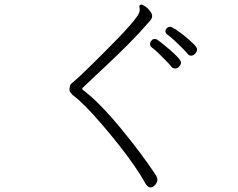

<svg xmlns="http://www.w3.org/2000/svg" viewBox="-20 -771 1040 838"><path d="M283 -382Q285 -399 289 -403.5Q293 -408 311 -423Q314 -425 332 -442Q350 -459 377 -485.5Q404 -512 435 -543Q466 -574 496 -605Q526 -636 549 -662.5Q572 -689 582 -705Q590 -718 590 -729Q590 -733 589 -736.5Q588 -740 588 -742Q588 -747 591 -749Q594 -751 595 -751Q602 -751 614 -743Q626 -735 635 -722Q644 -712 644 -701Q644 -693 640 -687Q636 -681 631 -676Q588 -626 537.5 -575.5Q487 -525 436 -477.5Q385 -430 341 -388Q339 -386 339 -383Q339 -381 340 -380Q379 -351 423 -305.5Q467 -260 510.5 -207Q554 -154 592.5 -102.5Q631 -51 658 -10Q667 3 667 14Q667 19 664.5 24.5Q662 30 658 35Q648 47 637 47Q625 47 615 30Q595 -6 564.5 -50Q534 -94 497.5 -140Q461 -186 424.5 -228.5Q388 -271 355.5 -304Q323 -337 300 -354Q294 -359 288.5 -366Q283 -373 283 -380ZM814 -528Q805 -528 799 -536Q792 -545 775 -562Q758 -579 739.5 -596Q721 -613 709 -621Q702 -627 702 -634Q702 -642 708 -648Q714 -654 723 -654Q729 -654 747.5 -642Q766 -630 787.5 -612.5Q809 -595 824.5 -579.5Q840 -564 840 -556Q840 -546 832 -537Q824 -528 814 -528ZM640 -566Q635 -571 635 -579Q635 -587 641 -594Q647 -601 656 -601Q660 -601 666 -598Q671 -595 687.5 -582Q704 -569 723 -552.5Q742 -536 756 -521Q770 -506 770 -498Q770 -489 762 -480.5Q754 -472 744 -472Q735 -472 729 -479Q722 -488 705 -505.5Q688 -523 670 -540.5Q652 -558 640 -566Z"/></svg>

Font: Moon Stars Kai HW Light
Style: Regular
Weight: 300
Designer: GuiWonder
Version: Version 1.101